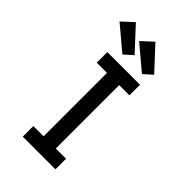

<svg xmlns="http://www.w3.org/2000/svg" viewBox="-290 -1085 1180 1180"><g transform="rotate(45 300.0 -494.5)"><path d="M158 0V-92H247V-643H158V-735H442V-643H353V-92H442V0ZM404 -790 248 -921 322 -989 460 -840ZM234 -790 78 -921 152 -989 290 -840Z"/></g></svg>

Font: Zed Mono Semibold Extended
Style: Regular
Weight: 600
Width: 7
Monospace: yes
Designer: Belleve Invis
Foundry: Belleve Invis
Version: Version 1.0.0; ttfautohint (v1.8.4)